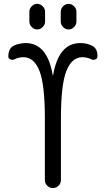

<svg xmlns="http://www.w3.org/2000/svg" viewBox="-20 -960 540 980"><path d="M290 -900.4Q290 -916 302.2 -928.2Q314.5 -940.4 330.1 -940.4Q345.7 -940.4 357.9 -928.2Q370.1 -916 370.1 -900.4V-849.6Q370.1 -834 357.9 -821.8Q345.7 -809.6 330.1 -809.6Q314.5 -809.6 302.2 -821.8Q290 -834 290 -849.6ZM129.9 -900.4Q129.9 -916 142.1 -928.2Q154.3 -940.4 169.9 -940.4Q185.5 -940.4 197.8 -928.2Q210 -916 210 -900.4V-849.6Q210 -834 197.8 -821.8Q185.5 -809.6 169.9 -809.6Q154.3 -809.6 142.1 -821.8Q129.9 -834 129.9 -849.6ZM53.7 -657.2Q43.9 -652.3 33.2 -656.7Q22.5 -661.1 22.5 -671.9Q22.5 -714.8 53.7 -728.5Q79.1 -739.3 110.4 -740.2Q221.7 -740.2 249 -576.2Q249 -575.2 250 -575.2Q251 -575.2 251 -576.2Q279.3 -740.2 389.6 -740.2Q420.9 -740.2 446.3 -728.5Q478.5 -714.8 477.5 -671.9Q477.5 -661.1 466.8 -656.7Q456.1 -652.3 446.3 -657.2Q424.8 -668 400.4 -668Q346.7 -668 318.8 -597.7Q291 -527.3 291 -355.5V-41Q291 -24.4 278.8 -12.2Q266.6 0 250 0Q233.4 0 221.2 -12.2Q209 -24.4 209 -41V-355.5Q209 -527.3 181.6 -597.7Q154.3 -668 99.6 -668Q75.2 -668 53.7 -657.2Z"/></svg>

Font: Rounded-X Mgen+ 1mn regular
Style: Regular
Weight: 400
Designer: [Source Han Sans]
Ryoko NISHIZUKA  (kana & ideographs); Paul D. Hunt (Latin, Greek & Cyrillic); Wenlong ZHANG  (bopomofo
Version: Version 1.059.20150602